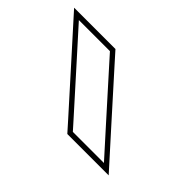

<svg xmlns="http://www.w3.org/2000/svg" viewBox="-410 -972 712 712"><g transform="rotate(45 -54.0 -615.5)"><path d="M-203 -664 -298.4 -770H-135.4L-105 -736L46.7 -567L142.1 -461H-20.9L-51.3 -495ZM-217.9 -650.6 -66.2 -481.7 -29.9 -441H187L61.5 -580.4L-90.1 -749.3L-126.5 -790H-343.3Z"/></g></svg>

Font: Nordica Plus
Style: NordicaClassicRgOpOblOl
Weight: 500
Version: Version 1.01